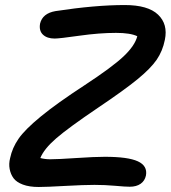

<svg xmlns="http://www.w3.org/2000/svg" viewBox="-20 -704 674 758"><path d="M132.8 34.2Q95.7 34.2 70.3 24.7Q44.9 15.1 33.4 -0.5Q22 -16.1 18.1 -36.9Q14.2 -57.6 20 -80.1Q28.3 -120.1 53.2 -156.2Q78.1 -192.4 141.1 -244.1Q204.1 -295.9 314.9 -368.2Q422.9 -439 467.8 -481.4Q512.7 -523.9 522 -561Q494.6 -574.2 438 -574.2Q372.1 -574.2 293.2 -563Q214.4 -551.8 195.8 -551.8Q166 -551.8 149.7 -567.1Q133.3 -582.5 138.2 -610.8Q147.9 -651.4 199.2 -660.2Q356 -684.1 472.2 -684.1Q564.5 -684.1 604 -646.2Q643.6 -608.4 630.9 -546.9Q622.1 -502.4 598.4 -468Q574.7 -433.6 523.2 -391.4Q471.7 -349.1 367.2 -278.8Q249.5 -199.2 201.7 -157.7Q153.8 -116.2 139.2 -80.1Q157.7 -75.2 178.2 -75.2Q209 -75.2 281.2 -80.1Q353.5 -85 394 -85Q485.4 -85 524.2 -67.1Q563 -49.3 556.2 -11.2Q551.8 9.8 535.2 21.5Q518.6 33.2 492.2 33.2Q474.6 33.2 434.3 29.5Q394 25.9 353 25.9Q311 25.9 237.3 30Q163.6 34.2 132.8 34.2Z"/></svg>

Font: Shantell Sans Bouncy
Style: Italic
Weight: 500
Italic angle: -11.31°
Designer: Stephen Nixon, Anya Danilova, Shantell Martin
Foundry: Arrow Type
Version: Version 1.006;[9816181b4]